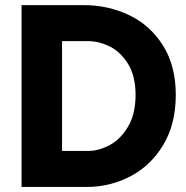

<svg xmlns="http://www.w3.org/2000/svg" viewBox="-20 -740 738 760"><path d="M65.4 -719.7H311.5Q408.7 -719.7 491.7 -679.9Q574.7 -640.1 625.2 -559.8Q675.8 -479.5 675.8 -364.3Q675.8 -248.5 626 -166Q576.2 -83.5 495.4 -41.7Q414.6 0 324.2 0H65.4ZM516.6 -364.3Q516.6 -438.5 487.3 -486.3Q458 -534.2 415 -555.7Q372.1 -577.1 329.1 -577.1H225.6V-142.6H329.1Q371.6 -142.6 414.8 -166Q458 -189.5 487.3 -239.5Q516.6 -289.6 516.6 -364.3Z"/></svg>

Font: Reddit Sans Chocolate ExtraBold
Style: Regular
Weight: 800
Designer: Stephen Hutchings
Foundry: Reddit
Version: Version 1.011